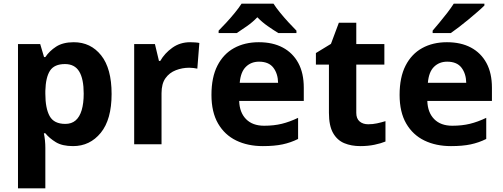

<svg xmlns="http://www.w3.org/2000/svg" viewBox="-20 -786 2743 1046"><path d="M382 -556Q474 -556 531 -484.5Q588 -413 588 -274Q588 -135 529 -62.5Q470 10 378 10Q319 10 284 -11.5Q249 -33 227 -60H219Q223 -41 225 -20.5Q227 0 227 20V240H78V-546H199L220 -475H227Q249 -508 286 -532Q323 -556 382 -556ZM334 -437Q276 -437 252.5 -401Q229 -365 227 -291V-275Q227 -196 250.5 -153.5Q274 -111 336 -111Q370 -111 392 -130Q414 -149 425 -186Q436 -223 436 -276Q436 -356 411.5 -396.5Q387 -437 334 -437Z M1016 -556Q1027 -556 1042 -555Q1057 -554 1066 -552L1055 -412Q1048 -414 1034.5 -415.5Q1021 -417 1011 -417Q973 -417 938 -403.5Q903 -390 881.5 -360Q860 -330 860 -278V0H711V-546H824L846 -454H853Q877 -496 919 -526Q961 -556 1016 -556Z M1390 -556Q1466 -556 1520.5 -527Q1575 -498 1605 -443Q1635 -388 1635 -308V-236H1283Q1285 -173 1320.5 -137Q1356 -101 1419 -101Q1472 -101 1515 -111.5Q1558 -122 1604 -144V-29Q1564 -9 1519.5 0.5Q1475 10 1412 10Q1330 10 1267 -20.5Q1204 -51 1168 -113Q1132 -175 1132 -269Q1132 -365 1164.5 -428.5Q1197 -492 1255 -524Q1313 -556 1390 -556ZM1391 -450Q1348 -450 1319.5 -422Q1291 -394 1286 -335H1495Q1494 -385 1469 -417.5Q1444 -450 1391 -450ZM1470 -766Q1484 -744 1506.5 -716.5Q1529 -689 1553 -663Q1577 -637 1595 -619V-606H1496Q1470 -622 1439 -643.5Q1408 -665 1382 -692Q1356 -665 1326 -644Q1296 -623 1270 -606H1171V-619Q1190 -638 1213.5 -663.5Q1237 -689 1259.5 -716.5Q1282 -744 1296 -766Z M1986 -109Q2011 -109 2034 -114Q2057 -119 2080 -126V-15Q2056 -5 2020.5 2.5Q1985 10 1943 10Q1894 10 1855.5 -6Q1817 -22 1794.5 -61.5Q1772 -101 1772 -171V-434H1701V-497L1783 -547L1826 -662H1921V-546H2074V-434H1921V-171Q1921 -140 1939 -124.5Q1957 -109 1986 -109Z M2415 -556Q2491 -556 2545.5 -527Q2600 -498 2630 -443Q2660 -388 2660 -308V-236H2308Q2310 -173 2345.5 -137Q2381 -101 2444 -101Q2497 -101 2540 -111.5Q2583 -122 2629 -144V-29Q2589 -9 2544.5 0.5Q2500 10 2437 10Q2355 10 2292 -20.5Q2229 -51 2193 -113Q2157 -175 2157 -269Q2157 -365 2189.5 -428.5Q2222 -492 2280 -524Q2338 -556 2415 -556ZM2416 -450Q2373 -450 2344.5 -422Q2316 -394 2311 -335H2520Q2519 -385 2494 -417.5Q2469 -450 2416 -450ZM2619 -756Q2605 -742 2582 -722Q2559 -702 2532.5 -680Q2506 -658 2480.5 -638.5Q2455 -619 2436 -606H2337V-619Q2353 -638 2374.5 -663.5Q2396 -689 2417 -716.5Q2438 -744 2452 -766H2619Z"/></svg>

Font: Noto Sans Lisu
Style: Regular
Weight: 400
Designer: Monotype Design Team. David Williams.
Foundry: Monotype Imaging Inc.
Version: Version 2.102